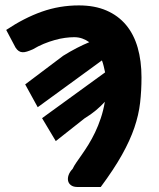

<svg xmlns="http://www.w3.org/2000/svg" viewBox="-20 -544 604 728"><path d="M75.5 -224 219.5 -332.5Q246 -349 271.2 -362Q296.5 -375 318.5 -384Q306 -393 291.8 -398Q277.5 -403 261.5 -403Q245.5 -403 226.8 -400.5Q208 -398 187.5 -392.2Q167 -386.5 145.8 -377.8Q124.5 -369 104.5 -357Q92 -351.5 82.2 -348.5Q72.5 -345.5 64.8 -346Q57 -346.5 50.8 -350.8Q44.5 -355 39 -363.5L3.5 -430.5Q71.5 -476 138.8 -499.8Q206 -523.5 279 -523.5Q339 -523.5 383.5 -504.2Q428 -485 457.8 -449.5Q487.5 -414 502 -363.5Q516.5 -313 516.5 -250.5Q516.5 -200 511.2 -154.2Q506 -108.5 489.5 -60Q473 -11.5 442.5 43Q412 97.5 362 165H273.5Q258.5 165 249.5 158.5Q240.5 152 238.2 141.8Q236 131.5 240.2 119.5Q244.5 107.5 255.5 96Q260 86 269.2 72.5Q278.5 59 290.5 42Q302.5 25 315.5 4Q328.5 -17 340.5 -42Q352.5 -67 362.2 -96Q372 -125 377.5 -158Q362.5 -141.5 343.8 -125.8Q325 -110 301 -95.5L191.5 -9L139.5 -96L378.5 -269.5Q376 -281.5 373.2 -293Q370.5 -304.5 366.5 -315L123 -137.5Z"/></svg>

Font: Lato Black
Style: Italic
Weight: 900
Italic angle: -7°
Designer: Lukasz Dziedzic
Foundry: tyPoland Lukasz Dziedzic
Version: Version 2.007; 2014-02-27